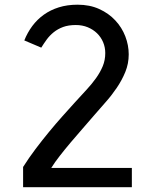

<svg xmlns="http://www.w3.org/2000/svg" viewBox="-20 -778 690 798"><path d="M76 0V-84Q100 -122 127.8 -158.8Q155.5 -195.5 183.8 -229.8Q212 -264 239.5 -294.8Q267 -325.5 290 -351Q315.5 -379 338.5 -403.8Q361.5 -428.5 379 -453Q396.5 -477.5 407 -502.8Q417.5 -528 417.5 -557.5Q417.5 -581.5 408.5 -602.8Q399.5 -624 383.2 -639.8Q367 -655.5 344.5 -664.8Q322 -674 295 -674Q264.5 -674 242.2 -665.8Q220 -657.5 203.2 -644Q186.5 -630.5 174.2 -613.8Q162 -597 151.5 -580L81 -610Q94 -642.5 114.2 -669.8Q134.5 -697 162 -716.8Q189.5 -736.5 224.5 -747.5Q259.5 -758.5 302.5 -758.5Q353 -758.5 392.5 -740.5Q432 -722.5 459.2 -693.2Q486.5 -664 500.8 -627Q515 -590 515 -552Q515 -513.5 500.8 -478.8Q486.5 -444 465.2 -412.8Q444 -381.5 419.5 -354Q395 -326.5 374.5 -302.5Q348.5 -272 322.5 -242.5Q296.5 -213 272.8 -184.8Q249 -156.5 228.5 -130.2Q208 -104 193 -80H528V0Z"/></svg>

Font: B612
Style: Regular
Weight: 400
Designer: Nicolas Chauveau, Thomas Paillot, Jonathan Favre-Lamarine, Jean-Luc Vinot
Foundry: AIRBUS
Version: Version 1.008